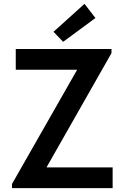

<svg xmlns="http://www.w3.org/2000/svg" viewBox="-20 -973 645 993"><path d="M42 -21.5 377.9 -610.4V-612.3H61.5V-719.7H556.6V-698.2L221.7 -109.4V-107.4H562.5V0H42ZM256.8 -808.6 417 -953.1 473.6 -879.9 306.6 -756.8Z"/></svg>

Font: Reddit Sans Chocolate SemiBold
Style: Regular
Weight: 600
Designer: Stephen Hutchings
Foundry: Reddit
Version: Version 1.011